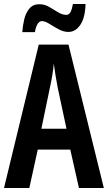

<svg xmlns="http://www.w3.org/2000/svg" viewBox="-20 -936 537 956"><path d="M373 0 330 -191H168L126 0H0L173 -714H321L497 0ZM267 -501Q261 -533 256 -563.5Q251 -594 248 -619Q243 -566 229 -502L186 -295H311ZM91 -776Q93 -807 100.5 -839Q108 -871 126 -893Q144 -915 176 -915Q202 -915 225 -901.5Q248 -888 269 -875Q290 -862 310 -862Q324 -862 331.5 -876.5Q339 -891 343 -916H406Q404 -848 380 -812.5Q356 -777 321 -777Q296 -777 271.5 -790.5Q247 -804 225.5 -817.5Q204 -831 188 -831Q177 -831 167.5 -817Q158 -803 154 -776Z"/></svg>

Font: Noto Sans Arabic ExtCond SemBd
Style: Regular
Weight: 600
Width: 2
Designer: Monotype Design Team, Nadine Chahine, Nizar Qandah and Khaled Hosny
Foundry: Monotype Imaging Inc.
Version: Version 2.012; ttfautohint (v1.8.4.7-5d5b)